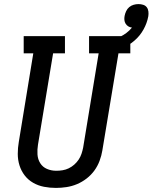

<svg xmlns="http://www.w3.org/2000/svg" viewBox="-20 -912 747 940"><path d="M254 8Q224 8 195.5 2.5Q167 -3 142.5 -17Q118 -31 101 -53Q84 -75 75.5 -102Q67 -129 67 -158.5Q67 -188 72 -217L143 -651H96V-735H298V-651H240L166 -204Q162 -180 163.5 -156Q165 -132 177 -113Q189 -94 210 -85Q231 -76 255 -76Q255 -76 255.5 -76Q256 -76 256 -76Q271 -76 286.5 -78.5Q302 -81 316.5 -88Q331 -95 343.5 -106Q356 -117 365 -130.5Q374 -144 379 -159Q384 -174 387 -189L463 -651H416V-735H618V-651H560L481 -175Q477 -150 467.5 -124.5Q458 -99 442 -77Q426 -55 404 -38Q382 -21 357 -10.5Q332 0 305.5 4Q279 8 254 8ZM511 -651 495 -708Q513 -712 531 -717.5Q549 -723 566 -731Q583 -739 598.5 -750.5Q614 -762 626 -777Q616 -778 608 -783Q600 -788 595 -796Q590 -804 589 -814Q588 -824 590 -834Q592 -845 597.5 -857Q603 -869 612.5 -877Q622 -885 634 -888.5Q646 -892 658 -892Q670 -892 681 -888.5Q692 -885 698.5 -876.5Q705 -868 706.5 -856Q708 -844 706 -832Q700 -799 682.5 -767.5Q665 -736 637.5 -712.5Q610 -689 577.5 -674.5Q545 -660 511 -651Z"/></svg>

Font: Iosevka Curly Slab MdExObl
Style: Regular
Weight: 500
Width: 7
Italic angle: -9°
Monospace: yes
Designer: Belleve Invis
Foundry: Belleve Invis
Version: Version 11.1.0; ttfautohint (v1.8.3)